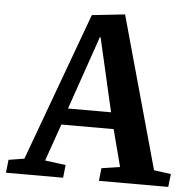

<svg xmlns="http://www.w3.org/2000/svg" viewBox="-51 -761 801 811"><g transform="rotate(5 349.0 -355.0)"><path d="M446.8 -710 626 -64.9 698.2 -55.2 691.9 0H397.9L403.8 -54.2L481.9 -65.9L440.9 -223.1H219.2L164.1 -65.9L252 -54.2L246.1 0H3.9L9.8 -55.2L76.2 -65.9L307.1 -694.8ZM241.2 -293H423.8L352.1 -605H349.1Z"/></g></svg>

Font: Literata Book
Style: Bold Italic
Weight: 700
Italic angle: -3°
Designer: Latin by Veronika Burian and Jose Scaglione. Greek by Irene Vlachou. Cyrillic by Vera Evstafieva
Foundry: TypeTogether
Version: Version 1.003;PS 001.003;hotconv 1.0.88;makeotf.lib2.5.64775